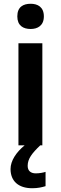

<svg xmlns="http://www.w3.org/2000/svg" viewBox="-20 -772 323 1020"><path d="M143 -752C103 -752 72 -735 72 -685C72 -636 103 -618 143 -618C180 -618 213 -636 213 -685C213 -735 180 -752 143 -752ZM127 109C127 72 149 43 194 0H205V-542H78V0H111C66 37 36 82 36 126C36 190 78 228 151 228C181 228 202 223 222 217V141C210 145 190 149 170 149C144 149 127 136 127 109Z"/></svg>

Font: Noto Sans Lao SemiBold
Style: Regular
Weight: 600
Designer: Monotype Design Team
Foundry: Monotype Imaging Inc.
Version: Version 2.003